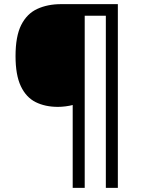

<svg xmlns="http://www.w3.org/2000/svg" viewBox="-20 -780 695 927"><path d="M549 127H491V-704H389V127H331V-273Q316 -269 296.5 -266.5Q277 -264 260 -264Q198 -264 152 -287Q106 -310 80.5 -364Q55 -418 55 -509Q55 -605 82.5 -659.5Q110 -714 160 -737Q210 -760 275 -760H549Z"/></svg>

Font: Noto Sans Avestan
Style: Regular
Weight: 400
Designer: Monotype Design Team
Foundry: Monotype Imaging Inc.
Version: Version 2.003; ttfautohint (v1.8.4.7-5d5b)